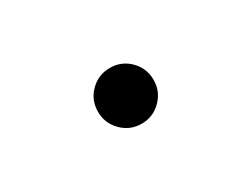

<svg xmlns="http://www.w3.org/2000/svg" viewBox="-29 -690 645 491"><g transform="rotate(-30 293.0 -444.5)"><path d="M293 -362.8Q258.8 -362.8 234.9 -387Q210.9 -411.1 210.9 -444.8Q210.9 -479.5 234.9 -503.4Q258.8 -527.3 293 -527.3Q327.1 -527.3 351.1 -503.4Q375 -479.5 375 -444.8Q375 -411.1 351.1 -387Q327.1 -362.8 293 -362.8Z"/></g></svg>

Font: Cascadia Mono PL SemiBold
Style: Regular
Weight: 600
Monospace: yes
Designer: Aaron Bell
Foundry: Saja Typeworks
Version: Version 2404.023; ttfautohint (v1.8.4)